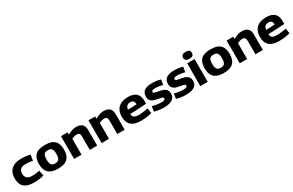

<svg xmlns="http://www.w3.org/2000/svg" viewBox="214 -2366 6069 3975"><g transform="rotate(-30 3248.5 -378.0)"><path d="M30 -261Q30 -358 67 -423Q104 -488 176 -521Q248 -554 351 -554Q388 -554 425.5 -551Q463 -548 498.5 -543Q534 -538 563 -530L541 -393Q511 -399 480.5 -403Q450 -407 421 -409Q392 -411 365 -411Q315 -411 281 -395.5Q247 -380 229.5 -348Q212 -316 212 -267Q212 -221 231 -190.5Q250 -160 286 -145Q322 -130 372 -130Q401 -130 430 -132.5Q459 -135 489 -139.5Q519 -144 551 -150L575 -19Q523 -6 459 2Q395 10 335 10Q182 10 106 -57Q30 -124 30 -261Z M615 -273Q615 -339 630.5 -391Q646 -443 680 -479.5Q714 -516 772 -535Q830 -554 915 -554Q1000 -554 1057.5 -535Q1115 -516 1150 -479.5Q1185 -443 1200 -391Q1215 -339 1215 -273Q1215 -205 1198.5 -152.5Q1182 -100 1146.5 -63.5Q1111 -27 1053.5 -8.5Q996 10 915 10Q834 10 777 -8.5Q720 -27 684 -63.5Q648 -100 631.5 -152.5Q615 -205 615 -273ZM797 -273Q797 -216 808.5 -181Q820 -146 846.5 -130.5Q873 -115 915 -115Q957 -115 983 -130.5Q1009 -146 1021 -181Q1033 -216 1033 -273Q1033 -329 1022 -363.5Q1011 -398 985.5 -413.5Q960 -429 915 -429Q870 -429 844.5 -413.5Q819 -398 808 -363.5Q797 -329 797 -273Z M1298 0V-544H1458V-490Q1497 -512 1530.5 -526Q1564 -540 1597.5 -547Q1631 -554 1668 -554Q1729 -554 1769.5 -532.5Q1810 -511 1830 -473Q1850 -435 1850 -385V0H1673V-326Q1673 -371 1652.5 -392Q1632 -413 1594 -413Q1574 -413 1555 -408.5Q1536 -404 1516.5 -397Q1497 -390 1475 -380V0Z M1955 0V-544H2115V-490Q2154 -512 2187.5 -526Q2221 -540 2254.5 -547Q2288 -554 2325 -554Q2386 -554 2426.5 -532.5Q2467 -511 2487 -473Q2507 -435 2507 -385V0H2330V-326Q2330 -371 2309.5 -392Q2289 -413 2251 -413Q2231 -413 2212 -408.5Q2193 -404 2173.5 -397Q2154 -390 2132 -380V0Z M2892 10Q2821 10 2765 -5Q2709 -20 2670 -53Q2631 -86 2610 -137Q2589 -188 2589 -260Q2589 -340 2613 -396Q2637 -452 2679 -487Q2721 -522 2777 -538Q2833 -554 2898 -554Q3033 -554 3097 -494.5Q3161 -435 3161 -302Q3161 -292 3161 -276Q3161 -260 3159 -246Q3131 -244 3090.5 -241Q3050 -238 3000 -235Q2950 -232 2892.5 -229.5Q2835 -227 2772 -226Q2771 -223 2771 -220Q2771 -217 2771 -213Q2772 -181 2787.5 -160.5Q2803 -140 2836 -129.5Q2869 -119 2920 -119Q2953 -119 2989.5 -122.5Q3026 -126 3063.5 -132Q3101 -138 3138 -145L3158 -25Q3119 -14 3077 -6Q3035 2 2989.5 6Q2944 10 2892 10ZM2773 -326Q2806 -326 2838 -327.5Q2870 -329 2898.5 -330Q2927 -331 2949 -332Q2971 -333 2985 -334Q2983 -371 2972.5 -393.5Q2962 -416 2941.5 -426.5Q2921 -437 2888 -437Q2868 -437 2849 -431.5Q2830 -426 2814.5 -413.5Q2799 -401 2788 -380Q2777 -359 2773 -326Z M3218 -22 3237 -143Q3257 -136 3284.5 -130.5Q3312 -125 3341.5 -120Q3371 -115 3400.5 -112.5Q3430 -110 3454 -110Q3499 -110 3521.5 -121.5Q3544 -133 3544 -155Q3544 -168 3532 -177Q3520 -186 3498 -192Q3476 -198 3447 -203.5Q3418 -209 3384 -215Q3346 -222 3317.5 -235Q3289 -248 3269 -267Q3249 -286 3239 -312Q3229 -338 3229 -372Q3229 -465 3292 -509.5Q3355 -554 3482 -554Q3522 -554 3558 -550Q3594 -546 3625.5 -539.5Q3657 -533 3682 -525L3661 -403Q3638 -411 3611 -416.5Q3584 -422 3551.5 -426Q3519 -430 3481 -430Q3439 -430 3417 -420Q3395 -410 3395 -389Q3395 -375 3403.5 -367.5Q3412 -360 3428.5 -355Q3445 -350 3469.5 -345.5Q3494 -341 3525 -336Q3566 -329 3600.5 -317.5Q3635 -306 3660.5 -287.5Q3686 -269 3700 -240.5Q3714 -212 3714 -171Q3714 -129 3700 -98Q3686 -67 3660.5 -46.5Q3635 -26 3601.5 -13.5Q3568 -1 3528.5 4.5Q3489 10 3447 10Q3407 10 3367 6.5Q3327 3 3290 -4.5Q3253 -12 3218 -22Z M3745 -22 3764 -143Q3784 -136 3811.5 -130.5Q3839 -125 3868.5 -120Q3898 -115 3927.5 -112.5Q3957 -110 3981 -110Q4026 -110 4048.5 -121.5Q4071 -133 4071 -155Q4071 -168 4059 -177Q4047 -186 4025 -192Q4003 -198 3974 -203.5Q3945 -209 3911 -215Q3873 -222 3844.5 -235Q3816 -248 3796 -267Q3776 -286 3766 -312Q3756 -338 3756 -372Q3756 -465 3819 -509.5Q3882 -554 4009 -554Q4049 -554 4085 -550Q4121 -546 4152.5 -539.5Q4184 -533 4209 -525L4188 -403Q4165 -411 4138 -416.5Q4111 -422 4078.5 -426Q4046 -430 4008 -430Q3966 -430 3944 -420Q3922 -410 3922 -389Q3922 -375 3930.5 -367.5Q3939 -360 3955.5 -355Q3972 -350 3996.5 -345.5Q4021 -341 4052 -336Q4093 -329 4127.5 -317.5Q4162 -306 4187.5 -287.5Q4213 -269 4227 -240.5Q4241 -212 4241 -171Q4241 -129 4227 -98Q4213 -67 4187.5 -46.5Q4162 -26 4128.5 -13.5Q4095 -1 4055.5 4.5Q4016 10 3974 10Q3934 10 3894 6.5Q3854 3 3817 -4.5Q3780 -12 3745 -22Z M4404 -602Q4348 -602 4323 -622Q4298 -642 4298 -684Q4298 -726 4323 -746Q4348 -766 4404 -766Q4460 -766 4484.5 -746Q4509 -726 4509 -684Q4509 -642 4484.5 -622Q4460 -602 4404 -602ZM4315 0V-544H4492V0Z M4575 -273Q4575 -339 4590.5 -391Q4606 -443 4640 -479.5Q4674 -516 4732 -535Q4790 -554 4875 -554Q4960 -554 5017.5 -535Q5075 -516 5110 -479.5Q5145 -443 5160 -391Q5175 -339 5175 -273Q5175 -205 5158.5 -152.5Q5142 -100 5106.5 -63.5Q5071 -27 5013.5 -8.5Q4956 10 4875 10Q4794 10 4737 -8.5Q4680 -27 4644 -63.5Q4608 -100 4591.5 -152.5Q4575 -205 4575 -273ZM4757 -273Q4757 -216 4768.5 -181Q4780 -146 4806.5 -130.5Q4833 -115 4875 -115Q4917 -115 4943 -130.5Q4969 -146 4981 -181Q4993 -216 4993 -273Q4993 -329 4982 -363.5Q4971 -398 4945.5 -413.5Q4920 -429 4875 -429Q4830 -429 4804.5 -413.5Q4779 -398 4768 -363.5Q4757 -329 4757 -273Z M5258 0V-544H5418V-490Q5457 -512 5490.5 -526Q5524 -540 5557.5 -547Q5591 -554 5628 -554Q5689 -554 5729.5 -532.5Q5770 -511 5790 -473Q5810 -435 5810 -385V0H5633V-326Q5633 -371 5612.5 -392Q5592 -413 5554 -413Q5534 -413 5515 -408.5Q5496 -404 5476.5 -397Q5457 -390 5435 -380V0Z M6195 10Q6124 10 6068 -5Q6012 -20 5973 -53Q5934 -86 5913 -137Q5892 -188 5892 -260Q5892 -340 5916 -396Q5940 -452 5982 -487Q6024 -522 6080 -538Q6136 -554 6201 -554Q6336 -554 6400 -494.5Q6464 -435 6464 -302Q6464 -292 6464 -276Q6464 -260 6462 -246Q6434 -244 6393.5 -241Q6353 -238 6303 -235Q6253 -232 6195.5 -229.5Q6138 -227 6075 -226Q6074 -223 6074 -220Q6074 -217 6074 -213Q6075 -181 6090.5 -160.5Q6106 -140 6139 -129.5Q6172 -119 6223 -119Q6256 -119 6292.5 -122.5Q6329 -126 6366.5 -132Q6404 -138 6441 -145L6461 -25Q6422 -14 6380 -6Q6338 2 6292.5 6Q6247 10 6195 10ZM6076 -326Q6109 -326 6141 -327.5Q6173 -329 6201.5 -330Q6230 -331 6252 -332Q6274 -333 6288 -334Q6286 -371 6275.5 -393.5Q6265 -416 6244.5 -426.5Q6224 -437 6191 -437Q6171 -437 6152 -431.5Q6133 -426 6117.5 -413.5Q6102 -401 6091 -380Q6080 -359 6076 -326Z"/></g></svg>

Font: Georama SemiExpanded
Style: Bold
Weight: 700
Width: 6
Designer: Jean-Baptiste Levee
Foundry: Production Type
Version: Version 1.001